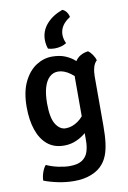

<svg xmlns="http://www.w3.org/2000/svg" viewBox="-105 -826 739 1107"><g transform="rotate(-10 265.0 -272.0)"><path d="M486 -442.5Q471 -429 464.5 -405Q458 -381 458 -353.5V-65.5Q458 -5 452.5 36.2Q447 77.5 436.2 105.2Q425.5 133 409.5 152.5Q384.5 184.5 340.2 202.5Q296 220.5 238.5 220.5Q192 220.5 144.5 210.8Q97 201 61.5 187Q61.5 165.5 70 140.2Q78.5 115 91.5 100.5Q123 115 160 123Q197 131 227.5 131Q274.5 131 300 114Q325.5 97 335 67.8Q344.5 38.5 344.5 2V-366Q344.5 -417.5 368.2 -456.5Q392 -495.5 445 -502.5Q458 -494 470.2 -476.2Q482.5 -458.5 486 -442.5ZM41 -246.5Q41 -334.5 69 -392.8Q97 -451 141.2 -479.8Q185.5 -508.5 234.5 -508.5Q279.5 -508.5 312.2 -494.8Q345 -481 367.8 -460Q390.5 -439 406.5 -418L389.5 -319.5Q362.5 -364 325.5 -390.8Q288.5 -417.5 254 -417.5Q225.5 -417.5 204.5 -398.2Q183.5 -379 172 -341Q160.5 -303 160.5 -246Q160.5 -162 184.2 -124.8Q208 -87.5 242 -87.5Q279.5 -87.5 314.2 -112Q349 -136.5 369 -177L386.5 -90Q372 -66 346.8 -43.2Q321.5 -20.5 288.2 -5.8Q255 9 216.5 9Q157.5 9 118.8 -23.2Q80 -55.5 60.5 -113Q41 -170.5 41 -246.5ZM221 -557.5Q217 -566.5 214.2 -581.2Q211.5 -596 211.5 -610Q211.5 -662 246.2 -702Q281 -742 340.5 -763.5Q354.5 -758.5 364.2 -745.2Q374 -732 377 -715.5Q316.5 -677.5 316.5 -621.5Q316.5 -609 319.8 -595.5Q323 -582 329 -571Q315 -561.5 296.8 -556.8Q278.5 -552 259.5 -552Q238.5 -552 221 -557.5Z"/></g></svg>

Font: Signika Medium
Style: Regular
Weight: 500
Designer: Anna Giedry
Foundry: Anna Giedry
Version: Version 2.000